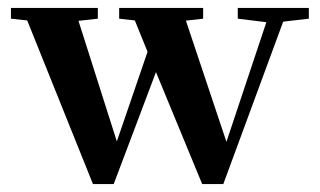

<svg xmlns="http://www.w3.org/2000/svg" viewBox="-20 -448 799 479"><path d="M211.9 11.2 47.9 -397 7.3 -401.4V-428.2H224.1V-401.4L175.8 -396L271.5 -95.2L348.1 -318.8L316.4 -397L277.3 -401.4V-428.2H486.8V-401.4L443.8 -396.5L544.9 -94.2L644.5 -392.6L573.2 -401.4V-428.2H750.5V-401.4L686.5 -394L537.1 11.2H484.4L369.1 -268.1L263.7 11.2Z"/></svg>

Font: Elstob 14pt SemiBold
Style: Regular
Weight: 600
Designer: Peter S. Baker
Version: Version 1.015